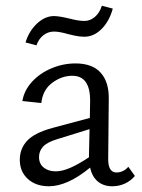

<svg xmlns="http://www.w3.org/2000/svg" viewBox="-20 -643 494 669"><path d="M294 -59Q215 6 150 6Q105 6 77 -19.5Q49 -45 49 -86Q49 -125 74.5 -152.5Q100 -180 162 -197L293 -232L294 -290Q295 -379 232 -379Q195 -379 162 -354.5Q129 -330 124 -284L58 -291Q64 -328 91.5 -358Q119 -388 159.5 -405Q200 -422 243 -422Q302 -422 331 -389.5Q360 -357 359 -298L357 -88Q357 -42 386 -42Q397 -42 408 -47Q419 -52 427 -62L450 -30Q436 -13 415.5 -3.5Q395 6 371 6Q341 6 321 -10.5Q301 -27 294 -59ZM168 -587Q185 -587 219 -579Q253 -570 274 -570Q294 -570 310.5 -584Q327 -598 335 -623L373 -613Q361 -569 334 -542Q307 -515 274 -515Q257 -515 239.5 -519Q222 -523 218 -524Q187 -533 168 -533Q148 -533 131.5 -520.5Q115 -508 107 -485L69 -495Q81 -535 109 -561Q137 -587 168 -587ZM174 -46Q197 -46 225.5 -58.5Q254 -71 290 -95V-101L292 -193L179 -158Q143 -147 129.5 -131.5Q116 -116 116 -96Q116 -72 132.5 -59Q149 -46 174 -46Z"/></svg>

Font: LXGW Bright GB
Style: Regular
Weight: 400
Designer: Christian Thalmann (Catharsis Fonts)
Foundry: LXGW / Christian Thalmann (Catharsis Fonts) / Fontworks Inc.
Version: Version 5.510